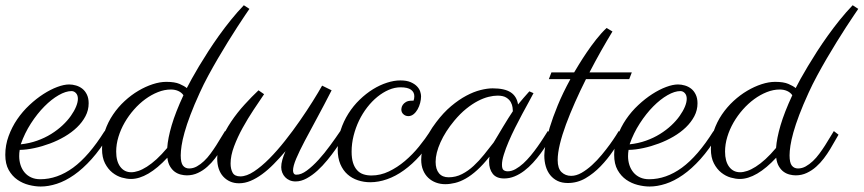

<svg xmlns="http://www.w3.org/2000/svg" viewBox="-37 -675 3248 722"><path d="M37.1 -111.3Q36.1 -105.5 35.6 -99.6Q35.2 -93.8 35.2 -87.9Q35.2 -70.3 40.3 -54.4Q45.4 -38.6 55.4 -26.6Q65.4 -14.6 80.3 -7.8Q95.2 -1 114.3 -1Q178.2 -1 237.8 -44.4Q297.4 -87.9 356.4 -182.1L373 -167.5Q340.8 -113.8 307.6 -76.9Q274.4 -40 241.5 -17.1Q208.5 5.9 176.8 16.1Q145 26.4 116.2 26.4Q95.2 26.4 71.8 20.5Q48.3 14.6 28.6 1Q8.8 -12.7 -4.2 -35.6Q-17.1 -58.6 -17.1 -92.8Q-17.1 -129.4 -4.6 -163.3Q7.8 -197.3 27.8 -226.6Q47.9 -255.9 73.7 -280Q99.6 -304.2 126.2 -321.3Q152.8 -338.4 178.2 -347.9Q203.6 -357.4 223.1 -357.4Q235.8 -357.4 249 -353.5Q262.2 -349.6 272.7 -341.3Q283.2 -333 289.8 -319.3Q296.4 -305.7 296.4 -286.6Q296.4 -260.7 284.4 -238Q272.5 -215.3 252.4 -196Q232.4 -176.8 206.1 -161.4Q179.7 -146 150.9 -135.3Q122.1 -124.5 92.8 -118.2Q63.5 -111.8 37.1 -111.3ZM41 -132.3Q73.7 -135.7 102.5 -146Q131.3 -156.2 155.3 -171.1Q179.2 -186 198 -203.6Q216.8 -221.2 229.5 -239.3Q242.2 -257.3 249 -273.9Q255.9 -290.5 255.9 -303.7Q255.9 -316.9 248.8 -324.7Q241.7 -332.5 231.9 -332.5Q210.4 -332.5 183.6 -317.1Q156.7 -301.8 129.9 -274.7Q103 -247.6 79.3 -210.9Q55.7 -174.3 41 -132.3Z M900.9 -641.6Q895.5 -633.8 883.3 -615.7Q871.1 -597.7 855 -572.8Q838.9 -547.9 820.1 -517.6Q801.3 -487.3 782.5 -455.1Q763.7 -422.9 745.8 -389.9Q728 -356.9 714.4 -326.7Q692.9 -279.8 679 -242.9Q665 -206.1 657 -177.2Q648.9 -148.4 645.8 -127.2Q642.6 -106 642.6 -90.8Q642.6 -63 651.1 -52.2Q659.7 -41.5 674.3 -41.5Q689.5 -41.5 703.4 -49.3Q717.3 -57.1 730.2 -69.3Q743.2 -81.5 754.6 -97.2Q766.1 -112.8 776.1 -128.4Q786.1 -144 794.4 -158.2Q802.7 -172.4 809.1 -182.1L826.7 -168.5Q821.3 -159.7 813.2 -145.3Q805.2 -130.9 794.9 -113.8Q784.7 -96.7 771.5 -79.3Q758.3 -62 742.4 -47.9Q726.6 -33.7 707.3 -24.7Q688 -15.6 665.5 -15.6Q654.8 -15.6 642.8 -18.6Q630.9 -21.5 620.6 -28.8Q610.4 -36.1 602.5 -49.1Q594.7 -62 592.3 -82Q555.7 -42.5 521 -22.2Q486.3 -2 455.6 -2Q439.9 -2 421.1 -7.3Q402.3 -12.7 385.7 -25.9Q369.1 -39.1 357.9 -60.8Q346.7 -82.5 346.7 -114.7Q346.7 -150.9 357.9 -183.6Q369.1 -216.3 388.2 -244.4Q407.2 -272.5 431.9 -295.2Q456.5 -317.9 483.4 -333.7Q510.3 -349.6 537.4 -358.4Q564.5 -367.2 588.4 -367.2Q620.1 -367.2 638.2 -359.4Q656.2 -351.6 665.5 -343.8Q672.4 -357.4 684.1 -378.7Q695.8 -399.9 711.4 -426Q727.1 -452.1 746.1 -481.7Q765.1 -511.2 786.6 -541.3Q808.1 -571.3 831.8 -600.6Q855.5 -629.9 879.9 -655.3ZM591.8 -118.7Q594.2 -154.8 608.6 -203.9Q623 -252.9 652.8 -316.9Q646 -327.1 633.5 -332.8Q621.1 -338.4 605.5 -338.4Q581.5 -338.4 556.9 -328.6Q532.2 -318.8 509.5 -302.2Q486.8 -285.6 466.8 -262.9Q446.8 -240.2 431.9 -214.4Q417 -188.5 408.4 -160.4Q399.9 -132.3 399.9 -105Q399.9 -68.4 415.3 -47.9Q430.7 -27.3 456.5 -27.3Q468.8 -27.3 483.4 -32.2Q498 -37.1 515.4 -48.1Q532.7 -59.1 551.8 -76.4Q570.8 -93.8 591.8 -118.7Z M1036.6 -106.4Q1014.2 -80.1 992.2 -57.9Q970.2 -35.6 948.5 -19.8Q926.8 -3.9 905.3 5.1Q883.8 14.2 861.8 14.2Q843.3 14.2 828.4 7.6Q813.5 1 802.5 -11Q791.5 -22.9 785.6 -40.3Q779.8 -57.6 779.8 -79.1Q779.8 -112.8 794.7 -148.4Q809.6 -184.1 832.3 -217.8Q855 -251.5 882.6 -281.7Q910.2 -312 935.1 -335.4L956.1 -320.8Q938.5 -294.9 916.7 -262.2Q895 -229.5 875.7 -194.6Q856.4 -159.7 843.3 -124.8Q830.1 -89.8 830.1 -60.1Q830.1 -40 837.6 -25.9Q845.2 -11.7 866.7 -11.7Q890.1 -11.7 918.2 -30.3Q946.3 -48.8 975.8 -78.6Q1005.4 -108.4 1034.9 -145.8Q1064.5 -183.1 1090.8 -221.2Q1117.2 -259.3 1138.9 -293.9Q1160.6 -328.6 1174.3 -353L1210 -335.4Q1181.6 -279.8 1155.5 -231.7Q1129.4 -183.6 1109.1 -145.3Q1088.9 -106.9 1076.9 -78.6Q1064.9 -50.3 1064.9 -33.7Q1064.9 -26.9 1067.9 -22.5Q1070.8 -18.1 1077.1 -18.1Q1095.2 -17.6 1116.9 -33.7Q1138.7 -49.8 1160.9 -74.2Q1183.1 -98.6 1204.3 -127.7Q1225.6 -156.7 1242.7 -182.1L1260.3 -168.5Q1257.3 -163.6 1248 -148.4Q1238.8 -133.3 1225.1 -113.8Q1211.4 -94.2 1193.8 -72.8Q1176.3 -51.3 1156.7 -33.4Q1137.2 -15.6 1116.2 -4.2Q1095.2 7.3 1074.7 7.3Q1062 7.3 1052 2.9Q1042 -1.5 1035.2 -8.8Q1028.3 -16.1 1024.4 -25.9Q1020.5 -35.6 1020.5 -46.4Q1020.5 -59.1 1024.7 -74.2Q1028.8 -89.4 1036.6 -106.4Z M1518.1 -296.4Q1521 -304.2 1521 -313Q1521 -328.6 1508.5 -337.6Q1496.1 -346.7 1469.2 -346.7Q1447.3 -346.7 1425 -337.2Q1402.8 -327.6 1382.3 -311Q1361.8 -294.4 1344 -271.5Q1326.2 -248.5 1313.2 -221.7Q1300.3 -194.8 1292.7 -164.8Q1285.2 -134.8 1285.2 -104.5Q1285.2 -80.1 1290.5 -63Q1295.9 -45.9 1305.7 -35.2Q1315.4 -24.4 1329.1 -19.8Q1342.8 -15.1 1359.9 -15.1Q1393.6 -15.1 1425.3 -30.3Q1457 -45.4 1485.6 -69.6Q1514.2 -93.8 1538.3 -123.5Q1562.5 -153.3 1581.1 -182.1L1599.1 -168.5Q1572.8 -124 1543 -90.6Q1513.2 -57.1 1481.9 -34.7Q1450.7 -12.2 1418.5 -1Q1386.2 10.3 1355.5 10.3Q1331.1 10.3 1308.8 2.9Q1286.6 -4.4 1269.8 -19.3Q1252.9 -34.2 1242.9 -57.6Q1232.9 -81.1 1232.9 -113.3Q1232.9 -151.4 1243.9 -185.3Q1254.9 -219.2 1273.2 -248Q1291.5 -276.9 1315.4 -300Q1339.4 -323.2 1365.5 -339.4Q1391.6 -355.5 1418.2 -364Q1444.8 -372.6 1468.3 -372.6Q1492.2 -372.6 1507.3 -366Q1522.5 -359.4 1531.2 -350.1Q1540 -340.8 1543.2 -330.6Q1546.4 -320.3 1546.4 -313Q1546.4 -301.3 1543 -288.1Q1539.6 -274.9 1533.4 -263.9Q1527.3 -252.9 1518.3 -245.6Q1509.3 -238.3 1498.5 -238.3Q1487.8 -238.3 1480 -245.4Q1472.2 -252.4 1472.2 -263.2Q1472.2 -263.7 1472.9 -269Q1473.6 -274.4 1477.5 -280.5Q1481.4 -286.6 1489.5 -291.5Q1497.6 -296.4 1512.2 -296.4H1518.1Z M1969.2 -324.7Q1962.9 -312 1951.4 -291.5Q1939.9 -271 1926.8 -246.3Q1913.6 -221.7 1900.1 -194.8Q1886.7 -168 1875.7 -142.3Q1864.7 -116.7 1857.7 -94Q1850.6 -71.3 1850.6 -55.7Q1850.6 -40 1856.7 -35.4Q1862.8 -30.8 1872.6 -30.8Q1886.7 -30.8 1901.6 -39.1Q1916.5 -47.4 1930.9 -60.5Q1945.3 -73.7 1959 -90.3Q1972.7 -106.9 1984.6 -123.8Q1996.6 -140.6 2006.3 -156Q2016.1 -171.4 2022.9 -182.1L2040.5 -168.5Q2032.2 -152.8 2021 -134.8Q2009.8 -116.7 1996.3 -98.4Q1982.9 -80.1 1967.3 -63Q1951.7 -45.9 1934.3 -32.7Q1917 -19.5 1897.9 -11.7Q1878.9 -3.9 1858.9 -3.9Q1829.6 -3.9 1815.9 -21.5Q1802.2 -39.1 1802.2 -66.9Q1802.2 -68.8 1802.5 -75.4Q1802.7 -82 1803.7 -85.9Q1779.3 -55.2 1757.1 -35.2Q1734.9 -15.1 1714.1 -3.4Q1693.4 8.3 1674.1 12.9Q1654.8 17.6 1637.2 17.6Q1618.7 17.6 1602.3 11.5Q1585.9 5.4 1573.5 -6.3Q1561 -18.1 1554 -35.2Q1546.9 -52.2 1546.9 -74.7Q1546.9 -102.5 1559.3 -138.4Q1571.8 -174.3 1603.5 -215.8Q1630.4 -251.5 1659.4 -275.9Q1688.5 -300.3 1716.6 -315.2Q1744.6 -330.1 1770 -336.4Q1795.4 -342.8 1815.4 -342.8Q1860.4 -342.8 1883.3 -327.9Q1906.2 -313 1911.1 -282.2Q1920.9 -294.4 1931.6 -306.6Q1942.4 -318.8 1953.6 -331.5ZM1819.3 -139.2Q1825.7 -149.4 1835 -165.3Q1844.2 -181.2 1854.5 -198Q1864.7 -214.8 1874.5 -230.5Q1884.3 -246.1 1891.6 -256.8Q1891.6 -261.2 1890.4 -271Q1889.2 -280.8 1883.8 -290.8Q1878.4 -300.8 1866.7 -308.1Q1855 -315.4 1834 -315.4Q1818.8 -315.4 1800 -310.8Q1781.2 -306.2 1760 -295.2Q1738.8 -284.2 1716.3 -266.1Q1693.8 -248 1671.4 -221.2Q1637.7 -180.7 1619.4 -139.9Q1601.1 -99.1 1601.1 -66.4Q1601.1 -38.6 1613.8 -23.4Q1626.5 -8.3 1649.9 -8.3Q1676.8 -8.3 1700.2 -20.3Q1723.6 -32.2 1744.1 -51.3Q1764.6 -70.3 1783.2 -93.5Q1801.8 -116.7 1819.3 -139.2Z M2122.1 -402.8Q2127 -411.1 2139.4 -431.6Q2151.9 -452.1 2168.7 -477.1Q2185.5 -502 2205.3 -527.1Q2225.1 -552.2 2244.1 -569.8L2266.1 -556.6Q2245.1 -522 2223.1 -483.2Q2201.2 -444.3 2179.7 -402.8H2338.9L2329.1 -377.4H2166.5Q2144.5 -333.5 2125.2 -290Q2106 -246.6 2091.3 -207Q2076.7 -167.5 2068.4 -133.1Q2060.1 -98.6 2060.1 -73.2Q2060.1 -41.5 2074.7 -27.6Q2089.4 -13.7 2110.8 -13.7Q2129.9 -13.7 2149.9 -25.1Q2169.9 -36.6 2189.2 -54.2Q2208.5 -71.8 2225.8 -92.8Q2243.2 -113.8 2256.6 -132.3Q2270 -150.9 2278.8 -164.8Q2287.6 -178.7 2289.6 -182.1L2307.6 -168.5Q2290.5 -140.1 2269 -108.4Q2247.6 -76.7 2221.4 -49.6Q2195.3 -22.5 2164.6 -4.6Q2133.8 13.2 2098.1 13.2Q2076.2 13.2 2059.8 5.4Q2043.5 -2.4 2032.2 -16.4Q2021 -30.3 2015.4 -49.3Q2009.8 -68.4 2009.8 -90.8Q2009.8 -105.5 2014.4 -132.3Q2019 -159.2 2030.3 -196Q2041.5 -232.9 2060.3 -278.8Q2079.1 -324.7 2107.9 -377.4H2026.9L2036.6 -402.8Z M2326.7 -111.3Q2325.7 -105.5 2325.2 -99.6Q2324.7 -93.8 2324.7 -87.9Q2324.7 -70.3 2329.8 -54.4Q2335 -38.6 2345 -26.6Q2355 -14.6 2369.9 -7.8Q2384.8 -1 2403.8 -1Q2467.8 -1 2527.3 -44.4Q2586.9 -87.9 2646 -182.1L2662.6 -167.5Q2630.4 -113.8 2597.2 -76.9Q2564 -40 2531 -17.1Q2498 5.9 2466.3 16.1Q2434.6 26.4 2405.8 26.4Q2384.8 26.4 2361.3 20.5Q2337.9 14.6 2318.1 1Q2298.3 -12.7 2285.4 -35.6Q2272.5 -58.6 2272.5 -92.8Q2272.5 -129.4 2284.9 -163.3Q2297.4 -197.3 2317.4 -226.6Q2337.4 -255.9 2363.3 -280Q2389.2 -304.2 2415.8 -321.3Q2442.4 -338.4 2467.8 -347.9Q2493.2 -357.4 2512.7 -357.4Q2525.4 -357.4 2538.6 -353.5Q2551.8 -349.6 2562.3 -341.3Q2572.8 -333 2579.3 -319.3Q2585.9 -305.7 2585.9 -286.6Q2585.9 -260.7 2574 -238Q2562 -215.3 2542 -196Q2522 -176.8 2495.6 -161.4Q2469.2 -146 2440.4 -135.3Q2411.6 -124.5 2382.3 -118.2Q2353 -111.8 2326.7 -111.3ZM2330.6 -132.3Q2363.3 -135.7 2392.1 -146Q2420.9 -156.2 2444.8 -171.1Q2468.8 -186 2487.5 -203.6Q2506.3 -221.2 2519 -239.3Q2531.7 -257.3 2538.6 -273.9Q2545.4 -290.5 2545.4 -303.7Q2545.4 -316.9 2538.3 -324.7Q2531.2 -332.5 2521.5 -332.5Q2500 -332.5 2473.1 -317.1Q2446.3 -301.8 2419.4 -274.7Q2392.6 -247.6 2368.9 -210.9Q2345.2 -174.3 2330.6 -132.3Z M3190.4 -641.6Q3185.1 -633.8 3172.9 -615.7Q3160.6 -597.7 3144.5 -572.8Q3128.4 -547.9 3109.6 -517.6Q3090.8 -487.3 3072 -455.1Q3053.2 -422.9 3035.4 -389.9Q3017.6 -356.9 3003.9 -326.7Q2982.4 -279.8 2968.5 -242.9Q2954.6 -206.1 2946.5 -177.2Q2938.5 -148.4 2935.3 -127.2Q2932.1 -106 2932.1 -90.8Q2932.1 -63 2940.7 -52.2Q2949.2 -41.5 2963.9 -41.5Q2979 -41.5 2992.9 -49.3Q3006.8 -57.1 3019.8 -69.3Q3032.7 -81.5 3044.2 -97.2Q3055.7 -112.8 3065.7 -128.4Q3075.7 -144 3084 -158.2Q3092.3 -172.4 3098.6 -182.1L3116.2 -168.5Q3110.8 -159.7 3102.8 -145.3Q3094.7 -130.9 3084.5 -113.8Q3074.2 -96.7 3061 -79.3Q3047.9 -62 3032 -47.9Q3016.1 -33.7 2996.8 -24.7Q2977.5 -15.6 2955.1 -15.6Q2944.3 -15.6 2932.4 -18.6Q2920.4 -21.5 2910.2 -28.8Q2899.9 -36.1 2892.1 -49.1Q2884.3 -62 2881.8 -82Q2845.2 -42.5 2810.5 -22.2Q2775.9 -2 2745.1 -2Q2729.5 -2 2710.7 -7.3Q2691.9 -12.7 2675.3 -25.9Q2658.7 -39.1 2647.5 -60.8Q2636.2 -82.5 2636.2 -114.7Q2636.2 -150.9 2647.5 -183.6Q2658.7 -216.3 2677.7 -244.4Q2696.8 -272.5 2721.4 -295.2Q2746.1 -317.9 2772.9 -333.7Q2799.8 -349.6 2826.9 -358.4Q2854 -367.2 2877.9 -367.2Q2909.7 -367.2 2927.7 -359.4Q2945.8 -351.6 2955.1 -343.8Q2961.9 -357.4 2973.6 -378.7Q2985.4 -399.9 3001 -426Q3016.6 -452.1 3035.6 -481.7Q3054.7 -511.2 3076.2 -541.3Q3097.7 -571.3 3121.3 -600.6Q3145 -629.9 3169.4 -655.3ZM2881.3 -118.7Q2883.8 -154.8 2898.2 -203.9Q2912.6 -252.9 2942.4 -316.9Q2935.5 -327.1 2923.1 -332.8Q2910.6 -338.4 2895 -338.4Q2871.1 -338.4 2846.4 -328.6Q2821.8 -318.8 2799.1 -302.2Q2776.4 -285.6 2756.3 -262.9Q2736.3 -240.2 2721.4 -214.4Q2706.5 -188.5 2698 -160.4Q2689.5 -132.3 2689.5 -105Q2689.5 -68.4 2704.8 -47.9Q2720.2 -27.3 2746.1 -27.3Q2758.3 -27.3 2772.9 -32.2Q2787.6 -37.1 2804.9 -48.1Q2822.3 -59.1 2841.3 -76.4Q2860.4 -93.8 2881.3 -118.7Z"/></svg>

Font: Parisienne
Style: Regular
Weight: 400
Designer: Astigmatic (AOETI)
Foundry: Astigmatic (AOETI)
Version: Version 1.000